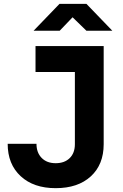

<svg xmlns="http://www.w3.org/2000/svg" viewBox="-20 -970 640 1000"><path d="M270 10Q155 10 87.5 -52.5Q20 -115 20 -221H170Q170 -175 197 -147.5Q224 -120 270 -120Q316 -120 343 -146.5Q370 -173 370 -219V-595H165V-730H520V-219Q520 -113 453 -51.5Q386 10 270 10ZM155 -810 290 -950H430L565 -810H430L358 -880L291 -810Z"/></svg>

Font: NKDuy Mono ExtraBold
Style: Regular
Weight: 800
Monospace: yes
Designer: NKDuy
Foundry: NKDuy
Version: Version 2.251; ttfautohint (v1.8.4.7-5d5b)